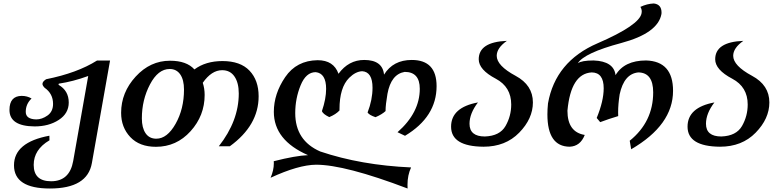

<svg xmlns="http://www.w3.org/2000/svg" viewBox="-20 -830 4473 1099"><path d="M265.6 249Q60.1 249 60.1 116.2Q60.1 -15.6 262.7 -53.2L263.2 -26.9Q172.9 25.9 172.9 113.8Q172.9 207.5 272.5 207.5Q378.4 207.5 398.9 91.8L484.9 -395Q398.4 -363.3 316.4 -351.1L314.9 -344.7Q373.5 -311 373.5 -243.2Q373.5 -180.7 316.4 -143.6Q259.3 -106.4 178.2 -106.4Q34.2 -107.4 34.2 -200.7Q34.2 -280.3 104 -281.2Q135.7 -281.2 160.6 -266.1Q127.4 -234.9 127.4 -189.5Q127.4 -147.9 187.5 -146.5Q220.2 -146.5 252 -168.9Q283.7 -191.4 283.7 -235.4Q283.7 -293.9 235.4 -327.6Q223.1 -340.3 223.1 -349.6L223.6 -353Q225.1 -364.3 244.1 -376.5Q421.9 -412.1 535.2 -483.4H609.9L505.9 103.5Q480.5 249 265.6 249Z M874.5 -36.1Q937 -36.1 985.1 -121.3Q1033.2 -206.5 1033.2 -317.4Q1033.2 -373 1011.7 -404.1Q990.2 -435.1 951.2 -435.1Q884.8 -435.1 838.4 -346.7Q792 -258.3 792 -152.3Q792 -98.6 813.2 -67.4Q834.5 -36.1 874.5 -36.1ZM872.6 10.3Q778.3 10.3 725.8 -45.4Q673.3 -101.1 673.3 -184.1Q673.3 -300.8 756.6 -391.6Q839.8 -482.4 953.1 -482.4Q1048.3 -482.4 1092.8 -432.6Q1157.2 -480.5 1253.4 -480.5Q1356 -480.5 1408.2 -425.5Q1460.4 -370.6 1460.4 -278.8Q1460.4 -112.3 1295.4 7.3H1232.4Q1346.7 -138.2 1346.7 -294.9Q1346.7 -356.4 1322 -392.3Q1297.4 -428.2 1251.5 -428.2Q1190.9 -428.2 1140.6 -356Q1151.4 -323.7 1151.4 -286.6Q1151.4 -168 1070.8 -78.9Q990.2 10.3 872.6 10.3Z M2313 249Q1954.6 112.8 1789.1 112.8Q1688 113.8 1528.8 187.5Q1547.4 144.5 1547.4 104.5L1546.9 92.8Q1671.9 61 1743.2 58.1Q1547.4 -27.3 1547.4 -189.9Q1547.4 -293 1612.3 -388.4Q1677.2 -483.9 1798.3 -485.4Q1890.1 -485.4 1917.5 -407.7Q1975.6 -486.8 2064.5 -486.8Q2169.9 -486.8 2178.2 -402.8Q2230 -486.8 2336.9 -486.8Q2479 -486.8 2479 -336.9Q2479 -161.1 2298.3 -52.7L2255.4 -73.2Q2382.8 -185.5 2382.8 -321.8Q2382.8 -418.5 2296.4 -418.5Q2218.3 -405.3 2197.8 -293Q2187 -229 2187 -199.2V-194.3Q2166 -174.8 2129.4 -159.2Q2093.3 -171.4 2084 -186Q2112.3 -259.3 2112.3 -327.6Q2112.3 -418.9 2052.7 -422.4Q2015.1 -420.4 1979 -384.8Q1923.3 -329.6 1923.3 -205.1V-197.8Q1902.3 -175.3 1864.7 -159.7Q1827.6 -177.7 1822.8 -194.3Q1846.7 -264.6 1846.7 -321.3Q1846.7 -410.6 1787.1 -417Q1731.4 -417 1700.7 -341.6Q1669.9 -266.1 1669.9 -182.6Q1669.9 -25.4 1813 37.1Q2046.4 115.7 2333 128.4Q2312.5 172.9 2312.5 227.5Z M2747.6 9.8Q2562 8.3 2562 -105Q2562 -215.3 2715.8 -243.7Q2667.5 -180.7 2667.5 -121.6Q2667.5 -48.8 2755.4 -48.8Q2840.8 -51.8 2873.5 -108.6Q2906.2 -165.5 2906.2 -231.9Q2906.2 -332.5 2817.9 -379.4Q2720.2 -430.7 2720.2 -490.7Q2720.2 -589.8 2881.3 -596.2Q2823.2 -555.2 2823.2 -510.7Q2823.2 -454.1 2931.2 -396Q3030.3 -342.8 3030.3 -243.7Q3030.3 -150.9 2951.9 -70.6Q2873.5 9.8 2747.6 9.8Z M3592.8 24.4 3584.5 -24.4Q3718.8 -132.8 3718.8 -301.3Q3718.8 -414.6 3633.3 -415.5Q3551.8 -407.2 3526.9 -290Q3518.1 -232.9 3518.1 -188L3518.6 -165.5Q3466.3 -149.9 3415.5 -130.9L3395.5 -154.8Q3435.5 -252 3435.5 -324.7Q3435.5 -414.6 3367.2 -415.5Q3247.6 -409.2 3228 -196.3Q3228 -73.7 3327.1 -57.6Q3301.8 7.3 3240.7 9.8Q3113.3 8.8 3113.3 -175.3Q3113.3 -204.6 3116.7 -238.3Q3159.2 -478 3399.9 -582Q3640.6 -686 3652.3 -754.4L3653.3 -764.2Q3653.3 -778.8 3645.5 -790.5Q3683.6 -808.6 3722.2 -810.1Q3766.6 -805.2 3766.6 -757.8L3766.1 -750Q3746.6 -640.1 3535.6 -583.7Q3324.7 -527.3 3287.1 -467.8Q3309.1 -483.9 3377.9 -483.9Q3493.7 -479.5 3503.4 -399.9Q3553.7 -483.9 3678.2 -483.9Q3832.5 -479.5 3832.5 -310.1Q3832.5 -114.7 3592.8 24.4Z M4101.1 9.8Q3915.5 8.3 3915.5 -105Q3915.5 -215.3 4069.3 -243.7Q4021 -180.7 4021 -121.6Q4021 -48.8 4108.9 -48.8Q4194.3 -51.8 4227.1 -108.6Q4259.8 -165.5 4259.8 -231.9Q4259.8 -332.5 4171.4 -379.4Q4073.7 -430.7 4073.7 -490.7Q4073.7 -589.8 4234.9 -596.2Q4176.8 -555.2 4176.8 -510.7Q4176.8 -454.1 4284.7 -396Q4383.8 -342.8 4383.8 -243.7Q4383.8 -150.9 4305.4 -70.6Q4227.1 9.8 4101.1 9.8Z"/></svg>

Font: Kelvinch
Style: Bold Italic
Weight: 700
Italic angle: -10°
Designer: Paul James Miller
Foundry: High-Logic / Made with FontCreator
Version: Version 3.30 September 23, 2016